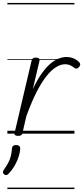

<svg xmlns="http://www.w3.org/2000/svg" viewBox="-50 -905 563 1300"><path d="M72 15Q60 15 53 10.5Q46 6 49 -6L164 -495Q167 -506 173.5 -510.5Q180 -515 192 -515Q208 -515 214 -509Q220 -503 217 -492L172 -301Q202 -365 232.5 -407.5Q263 -450 292 -474.5Q321 -499 348.5 -509Q376 -519 400 -519Q429 -519 453 -507.5Q477 -496 489 -480Q494 -474 493 -467Q492 -460 485 -451Q478 -443 470.5 -441Q463 -439 456 -444Q445 -453 428.5 -461.5Q412 -470 390 -470Q362 -470 330.5 -451Q299 -432 265.5 -390.5Q232 -349 197.5 -281.5Q163 -214 128 -117L102 -4Q100 6 93 10.5Q86 15 72 15ZM-21 276Q-29 270 -30 263Q-31 256 -25 246Q-8 222 4 200.5Q16 179 22.5 155Q29 131 31 100Q32 88 39 82.5Q46 77 59 77Q73 77 80 83.5Q87 90 87 102Q86 123 78 150.5Q70 178 54 208Q38 238 12 267Q5 276 -3.5 279.5Q-12 283 -21 276ZM0 365H454V375H0ZM0 -20H454V0H0ZM0 -505H454V-500H0ZM0 -885H454V-875H0Z"/></svg>

Font: Playwrite AT Guides
Style: Italic
Weight: 400
Italic angle: -13.0072°
Designer: Veronika Burian, José Scaglione
Foundry: TypeTogether
Version: Version 1.002